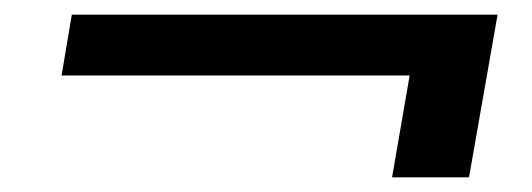

<svg xmlns="http://www.w3.org/2000/svg" viewBox="-20 -454 726 262"><path d="M515 -212 539 -351H64L78 -434H659L620 -212Z"/></svg>

Font: DeepMind Sans Medium
Style: Italic
Weight: 500
Italic angle: -10°
Designer: Jonny Pinhorn / Modifications: Colophon Foundry
Foundry: Colophon Foundry
Version: Version 1.002; ttfautohint (v1.8.2)